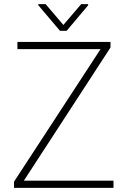

<svg xmlns="http://www.w3.org/2000/svg" viewBox="-20 -915 622 935"><path d="M304.7 -765.1H272L166.5 -889.6V-895H202.1L288.6 -793.5L375.5 -895H409.2V-889.2ZM96.2 -35.2H532.7V0H48.3V-30.3L469.7 -675.8H64.9V-710.9H518.1V-683.6Z"/></svg>

Font: Robert Sans ExtraLight
Style: Regular
Weight: 250
Designer: Christian Robertson (extended by Adam Twardoch)
Foundry: Google
Version: Version 12.135;April 2, 2019;FontCreator 11.5.0.2425 64-bit;